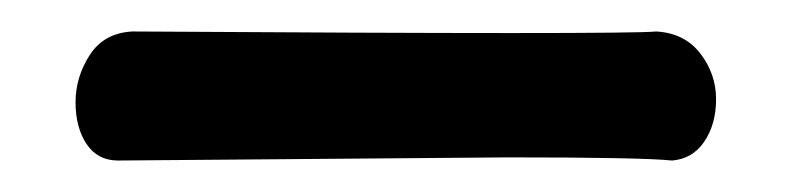

<svg xmlns="http://www.w3.org/2000/svg" viewBox="-20 -311 514 122"><path d="M407 -209Q388 -211 303 -211L55 -209Q42 -209 35 -219.5Q28 -230 28 -246Q28 -262 37 -276Q46 -290 64 -291Q223 -290 305 -290Q387 -290 397 -291Q415 -290 425 -277Q435 -264 435 -248Q435 -232 427.5 -221Q420 -210 407 -209Z"/></svg>

Font: Chicle
Style: Regular
Weight: 400
Designer: Angel Koziupa and Alejandro Paul
Foundry: Angel Koziupa and Alejandro Paul
Version: Version 1.000